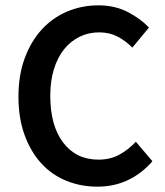

<svg xmlns="http://www.w3.org/2000/svg" viewBox="-20 -686 616 718"><path d="M344 12Q282 12 228 -10Q174 -32 134.5 -75Q95 -118 72 -181Q49 -244 49 -325Q49 -405 72.5 -468.5Q96 -532 136.5 -576Q177 -620 231.5 -643Q286 -666 348 -666Q410 -666 458 -641Q506 -616 537 -583L475 -508Q449 -534 419 -549.5Q389 -565 351 -565Q311 -565 277.5 -548.5Q244 -532 219.5 -501.5Q195 -471 181.5 -427Q168 -383 168 -328Q168 -216 216.5 -152.5Q265 -89 348 -89Q392 -89 426 -107.5Q460 -126 488 -156L550 -83Q510 -37 458.5 -12.5Q407 12 344 12Z"/></svg>

Font: TT Toshiba Sans Medium
Style: Regular
Weight: 500
Designer: Paul D. Hunt
Foundry: Toshiba Corporation
Version: Version 2.020;PS 2.000;hotconv 1.0.86;makeotf.lib2.5.63406